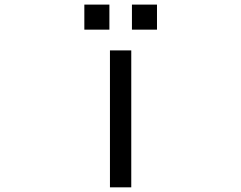

<svg xmlns="http://www.w3.org/2000/svg" viewBox="-20 -782 1040 827"><path d="M343.3 -654.3V-762.2H451.2V-654.3ZM548.3 -654.3V-762.2H656.2V-654.3ZM453.6 24.9V-564.9H545.4V24.9Z"/></svg>

Font: BIZ UDGothic
Style: Regular
Weight: 400
Monospace: yes
Designer: TypeBank Co., Ltd.
Foundry: Morisawa Inc.
Version: Version 1.05